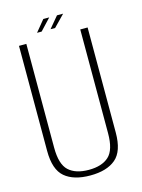

<svg xmlns="http://www.w3.org/2000/svg" viewBox="-117 -836 670 908"><g transform="rotate(-15 218.0 -382.0)"><path d="M210.5 5Q129.5 5 86 -31.8Q42.5 -68.5 42.5 -160V-674.5H78.5V-166Q78.5 -85 112.2 -53.8Q146 -22.5 210.5 -22.5Q275 -22.5 308.8 -53.8Q342.5 -85 342.5 -166V-674.5H378.5V-160Q378.5 -68.5 335 -31.8Q291.5 5 210.5 5ZM207 -712 253.5 -767.5H283.5L229.5 -712ZM141 -712 186.5 -767.5H215.5L163.5 -712Z"/></g></svg>

Font: Anybody ExtraLight
Style: Regular
Weight: 200
Designer: Tyler Finck
Foundry: Etcetera Type Company
Version: Version 1.010; ttfautohint (v1.8.3) -l 8 -r 50 -G 200 -x 14 